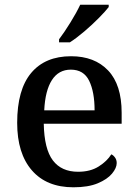

<svg xmlns="http://www.w3.org/2000/svg" viewBox="-20 -786 585 816"><path d="M292 10Q178 10 115.5 -62Q53 -134 53 -264Q53 -405 112.5 -476Q172 -547 282 -547Q382 -547 439.5 -486.5Q497 -426 497 -307V-260H166Q168 -153 204.5 -104.5Q241 -56 312 -56Q364 -56 399.5 -78.5Q435 -101 453 -130Q461 -127 468.5 -117Q476 -107 476 -93Q476 -72 456 -48Q436 -24 395.5 -7Q355 10 292 10ZM382 -317Q382 -395 359 -442.5Q336 -490 281 -490Q229 -490 200.5 -445.5Q172 -401 168 -317ZM231 -619Q253 -648 279 -690Q305 -732 321 -766H442V-756Q429 -739 400.5 -710Q372 -681 338.5 -652.5Q305 -624 277 -606H231Z"/></svg>

Font: Noto Serif Sinhala Medium
Style: Regular
Weight: 500
Designer: Jelle Bosma - Monotype Design Team
Foundry: Monotype Imaging Inc.
Version: Version 2.007; ttfautohint (v1.8.4.7-5d5b)